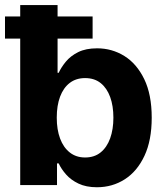

<svg xmlns="http://www.w3.org/2000/svg" viewBox="-21 -748 671 776"><path d="M370.7 8.8Q327 8.8 296.2 -6Q265.5 -20.7 246.1 -42.8Q226.7 -64.9 216.2 -87.5H209.4V0H60.7V-727.5H211.7V-453.7H216.2Q226.4 -476.1 245.3 -499Q264.3 -522 295.1 -537.4Q325.9 -552.7 371.5 -552.7Q431.5 -552.7 481.6 -521.7Q531.6 -490.6 561.9 -428.3Q592.2 -365.9 592.2 -272.1Q592.2 -181 562.9 -118.3Q533.6 -55.6 483.4 -23.4Q433.2 8.8 370.7 8.8ZM323 -111.5Q360.4 -111.5 385.7 -132Q411 -152.4 424.2 -188.8Q437.3 -225.2 437.3 -272.5Q437.3 -319.8 424.3 -355.8Q411.2 -391.8 386 -412.1Q360.7 -432.4 323 -432.4Q286.4 -432.4 260.8 -412.8Q235.3 -393.2 221.8 -357.3Q208.4 -321.4 208.4 -272.5Q208.4 -224.1 221.9 -188Q235.4 -151.9 261.1 -131.7Q286.8 -111.5 323 -111.5ZM-0.8 -592V-681.4H353.3V-592Z"/></svg>

Font: Inter V
Style: 
Weight: 400
Designer: Rasmus Andersson
Foundry: rsms
Version: Version 4.000;git-a3f224843